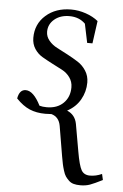

<svg xmlns="http://www.w3.org/2000/svg" viewBox="-54 -491 531 832"><g transform="rotate(5 211.5 -74.5)"><path d="M22 -47.9Q28.8 -86.9 56.2 -86.9Q89.8 -86.9 121.1 -24.9Q134.3 -21 152.8 -21Q198.2 -21 225.1 -47.4Q252 -73.7 252 -116.2Q252 -140.6 238.3 -159.4Q224.6 -178.2 204.3 -188.7Q184.1 -199.2 160.4 -211.4Q136.7 -223.6 116.5 -235.4Q96.2 -247.1 82.5 -267.8Q68.8 -288.6 68.8 -315.9Q68.8 -376 112.1 -414.1Q155.3 -452.1 222.2 -452.1Q253.9 -452.1 285.9 -441.2Q317.9 -430.2 339.8 -412.1L326.2 -314H303.2L286.1 -396Q259.3 -422.9 216.8 -422.9Q177.2 -422.9 151.6 -401.4Q126 -379.9 126 -347.2Q126 -326.2 140.4 -308.8Q154.8 -291.5 176 -280.8Q197.3 -270 222.4 -256.6Q247.6 -243.2 268.8 -229.7Q290 -216.3 304.4 -193.8Q318.8 -171.4 318.8 -143.1Q318.8 -103 299.1 -68.4Q279.3 -33.7 242.2 -14.2Q277.8 0.5 285.2 40L306.2 159.2Q316.4 217.8 327.6 237.8Q338.9 257.8 365.2 257.8Q391.1 257.8 417 246.1L422.9 272Q387.2 290 368.9 296.6Q350.6 303.2 327.1 303.2Q310.5 303.2 298.1 299.8Q285.6 296.4 276.9 287.8Q268.1 279.3 262.2 270.8Q256.3 262.2 251.5 246.3Q246.6 230.5 244.1 218.5Q241.7 206.5 237.8 185.1L215.8 54.2Q209 16.1 175.8 6.8Q164.6 7.8 148.9 7.8Q110.4 7.8 80.6 -4.9Q50.8 -17.6 22 -47.9Z"/></g></svg>

Font: Dihjauti S
Style: Italic
Weight: 400
Italic angle: -9°
Designer: T. Christopher White
Version: Version 3.0.0